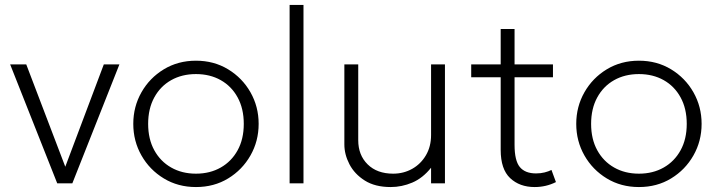

<svg xmlns="http://www.w3.org/2000/svg" viewBox="-20 -740 2892 775"><path d="M211 0 21 -480H86L243.5 -67L399 -480H462L272 0Z M771 15Q698.5 15 641.2 -19.8Q584 -54.5 551 -112.5Q518 -170.5 518 -240Q518 -309.5 551 -367.5Q584 -425.5 641.2 -460.2Q698.5 -495 771 -495Q843.5 -495 900.8 -460.2Q958 -425.5 991 -367.5Q1024 -309.5 1024 -240Q1024 -170.5 991 -112.5Q958 -54.5 901 -19.8Q844 15 771 15ZM771 -39Q827.5 -39 871 -63.8Q914.5 -88.5 939.2 -133.5Q964 -178.5 964 -240Q964 -301.5 939.2 -346.8Q914.5 -392 871 -416.5Q827.5 -441 771 -441Q714.5 -441 671 -416.5Q627.5 -392 602.8 -346.8Q578 -301.5 578 -240Q578 -178.5 602.8 -133.5Q627.5 -88.5 671 -63.8Q714.5 -39 771 -39Z M1149 0V-720H1205V0Z M1557 15Q1494 15 1452.5 -11.2Q1411 -37.5 1390.5 -77Q1370 -116.5 1370 -157V-480H1426V-174Q1426 -114 1464 -76.5Q1502 -39 1567 -39Q1609 -39 1643.8 -58.5Q1678.5 -78 1699.2 -113.2Q1720 -148.5 1720 -195V-480H1776V0H1720V-63Q1686.5 -21 1644.2 -3Q1602 15 1557 15Z M2138 15Q2077.5 15 2039.2 -21Q2001 -57 2001 -135V-428H1882V-480H2001V-623H2057V-480H2212V-428H2057V-155Q2057 -91.5 2078.2 -65.8Q2099.5 -40 2143.5 -40Q2162.5 -40 2178.2 -44Q2194 -48 2206 -54L2224 -5Q2184 15 2138 15Z M2559 15Q2486.5 15 2429.2 -19.8Q2372 -54.5 2339 -112.5Q2306 -170.5 2306 -240Q2306 -309.5 2339 -367.5Q2372 -425.5 2429.2 -460.2Q2486.5 -495 2559 -495Q2631.5 -495 2688.8 -460.2Q2746 -425.5 2779 -367.5Q2812 -309.5 2812 -240Q2812 -170.5 2779 -112.5Q2746 -54.5 2689 -19.8Q2632 15 2559 15ZM2559 -39Q2615.5 -39 2659 -63.8Q2702.5 -88.5 2727.2 -133.5Q2752 -178.5 2752 -240Q2752 -301.5 2727.2 -346.8Q2702.5 -392 2659 -416.5Q2615.5 -441 2559 -441Q2502.5 -441 2459 -416.5Q2415.5 -392 2390.8 -346.8Q2366 -301.5 2366 -240Q2366 -178.5 2390.8 -133.5Q2415.5 -88.5 2459 -63.8Q2502.5 -39 2559 -39Z"/></svg>

Font: Geologica Thin
Style: Regular
Weight: 100
Designer: Sindre Bremnes, Frode Helland
Foundry: Monokrom Skriftforlag AS
Version: Version 1.010; ttfautohint (v1.8.4.7-5d5b);gftools[0.9.28]